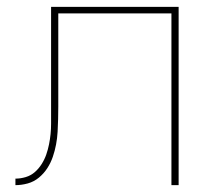

<svg xmlns="http://www.w3.org/2000/svg" viewBox="-20 -540 640 560"><path d="M25 0V-19Q40 -19 55 -23.5Q70 -28 81.5 -38Q93 -48 101.5 -61.5Q110 -75 115 -89.5Q120 -104 123 -119Q126 -134 127.5 -149Q129 -164 129 -179.5Q129 -195 129 -211Q129 -228 129 -245.5Q129 -263 129 -281V-520H501V0H480V-501H150V-281Q150 -268 150 -255Q150 -242 150 -229Q150 -211 149.5 -192.5Q149 -174 148 -155.5Q147 -137 143.5 -118.5Q140 -100 134 -82.5Q128 -65 118 -49.5Q108 -34 93.5 -22Q79 -10 61 -5Q43 0 25 0Z"/></svg>

Font: Iosevka SS04 Thin Extended
Style: Regular
Weight: 100
Width: 7
Monospace: yes
Designer: Belleve Invis
Foundry: Belleve Invis
Version: Version 19.0.0; ttfautohint (v1.8.4)